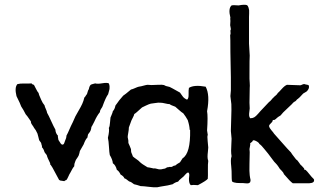

<svg xmlns="http://www.w3.org/2000/svg" viewBox="-20 -789 1391 815"><path d="M253 -20 234 -23Q234 -25 231 -25L210 -64Q208 -69 203 -77Q198 -85 196 -88L193 -91V-96Q180 -122 179 -129Q178 -132 173.5 -137Q169 -142 168 -146Q165 -157 158 -164Q159 -168 157 -173Q155 -178 155 -181Q154 -184 150.5 -188Q147 -192 146 -195Q145 -200 142.5 -209Q140 -218 139 -222Q132 -238 124 -247Q123 -250 119.5 -254.5Q116 -259 113.5 -263.5Q111 -268 111 -274Q92 -302 89 -304Q79 -324 70 -337Q67 -347 50 -381Q41 -418 54 -432Q65 -435 84 -434.5Q103 -434 114 -435Q117 -430 124 -429Q125 -428 132 -413.5Q139 -399 144 -394Q144 -389 155 -365Q161 -351 169 -342Q170 -336 174.5 -326.5Q179 -317 180 -310Q186 -300 197 -275.5Q208 -251 215 -239Q216 -223 226 -213Q225 -209 226.5 -203.5Q228 -198 228 -195Q230 -193 232.5 -188Q235 -183 237.5 -180Q240 -177 243 -175Q248 -175 250 -177Q252 -179 253.5 -184Q255 -189 256 -191Q262 -203 262 -213Q265 -217 281 -254Q288 -267 300 -295Q304 -303 313.5 -319Q323 -335 329 -348Q335 -361 338 -375Q341 -377 344 -382.5Q347 -388 349 -389Q354 -408 357 -410Q359 -423 365 -429Q368 -431 374.5 -432.5Q381 -434 384 -435Q394 -432 414 -435.5Q434 -439 442 -435Q442 -433 443 -432Q444 -431 444 -430Q443 -429 444 -427.5Q445 -426 445 -425V-414Q445 -410 442.5 -402Q440 -394 439 -389Q429 -376 415 -337Q414 -334 409 -327Q404 -320 404 -313Q391 -297 381 -274Q370 -252 368 -250Q368 -249 367 -243.5Q366 -238 365 -236Q364 -231 354 -219Q354 -218 352.5 -213Q351 -208 351 -205Q343 -198 335 -176Q332 -172 327 -162Q322 -152 319 -148Q318 -141 314 -129Q313 -126 302 -110Q301 -107 299 -102.5Q297 -98 296 -93.5Q295 -89 295 -83Q289 -77 278 -55Q275 -51 270.5 -40.5Q266 -30 262 -25Q255 -23 253 -20Z M859 -235 862 -216Q859 -212 861.5 -190Q864 -168 864 -163Q864 -157 862.5 -145Q861 -133 861 -123.5Q861 -114 864 -106Q862 -93 862.5 -67.5Q863 -42 862 -30Q856 -22 820 -3Q799 -5 790 -3Q782 -9 782 -30Q782 -33 783 -40Q784 -47 783 -51Q782 -55 779 -57Q773 -56 766 -47.5Q759 -39 757 -38Q756 -37 747.5 -30Q739 -23 736 -18Q723 -15 713 -7Q697 -2 662 3L647 6Q635 7 611.5 4Q588 1 577 1Q559 -5 549 -7Q537 -17 528 -19Q514 -31 508 -32Q505 -41 492 -48Q485 -63 476 -68Q471 -88 459 -96Q458 -111 446 -131Q444 -140 442.5 -166Q441 -192 438 -204Q445 -234 442 -246Q446 -252 447 -269Q448 -286 449 -290Q450 -293 454 -302Q458 -311 459 -317Q467 -325 470 -341Q473 -344 478.5 -352.5Q484 -361 486 -363Q502 -382 503 -383Q510 -387 536 -409Q542 -410 553 -415Q564 -420 569 -421L580 -423Q581 -423 591.5 -426Q602 -429 607 -429Q609 -429 614.5 -428.5Q620 -428 623 -428Q630 -428 650 -429Q670 -430 676 -428L684 -424L700 -420Q705 -418 744 -396Q746 -393 750 -387.5Q754 -382 756.5 -378.5Q759 -375 764 -371.5Q769 -368 774 -366Q781 -370 780.5 -388.5Q780 -407 782 -416Q804 -430 853 -421Q872 -386 859 -317Q863 -295 859 -235ZM777 -279 768 -294Q758 -307 758 -308Q751 -312 740 -322Q729 -332 724 -336Q704 -343 700 -347Q693 -347 681 -350Q669 -353 661 -353Q652 -354 638 -351.5Q624 -349 620 -349Q612 -347 598.5 -340.5Q585 -334 583 -333Q555 -307 550 -305Q549 -299 544 -290Q539 -281 538 -278Q527 -249 527 -248Q527 -239 524.5 -225.5Q522 -212 522 -207Q526 -191 525 -182Q527 -178 531 -168.5Q535 -159 536 -156Q536 -151 536.5 -146.5Q537 -142 538.5 -139Q540 -136 541.5 -132Q543 -128 544 -125Q548 -121 559 -113.5Q570 -106 574 -101Q582 -93 606 -79Q610 -79 632 -74Q638 -75 645.5 -72.5Q653 -70 659 -70Q663 -70 666 -70.5Q669 -71 672 -72Q675 -73 678 -73Q681 -73 685.5 -76.5Q690 -80 694 -79Q695 -80 698 -80.5Q701 -81 704 -80.5Q707 -80 710 -81Q716 -86 725 -87Q728 -91 744 -100Q746 -102 749.5 -108.5Q753 -115 755 -117Q789 -138 787 -237Q787 -239 785 -238Q785 -253 777 -279Z M1310 -31 1313 -27Q1314 -21 1311.5 -17.5Q1309 -14 1302.5 -12.5Q1296 -11 1292 -11Q1288 -11 1279 -11Q1276 -11 1274 -11H1263Q1258 -11 1251 -11Q1244 -11 1235 -11Q1226 -11 1223 -11Q1212 -18 1185 -50Q1184 -54 1181 -58Q1178 -62 1174 -66Q1170 -70 1168 -72Q1167 -74 1161.5 -82Q1156 -90 1152 -94Q1145 -100 1134.5 -115Q1124 -130 1118 -137Q1114 -141 1102 -156.5Q1090 -172 1081 -178Q1079 -184 1067.5 -190Q1056 -196 1053 -192Q1052 -189 1050.5 -187.5Q1049 -186 1046 -184Q1043 -182 1042 -181Q1043 -176 1041 -167.5Q1039 -159 1039 -156Q1039 -154 1039.5 -150Q1040 -146 1040 -143Q1040 -132 1039 -95Q1038 -58 1040 -45Q1040 -42 1041.5 -35Q1043 -28 1043.5 -25.5Q1044 -23 1042 -16Q1039 -12 1034.5 -11Q1030 -10 1021.5 -11Q1013 -12 1010 -12Q1006 -12 998 -12Q990 -12 985 -12.5Q980 -13 974 -14.5Q968 -16 965 -19Q963 -25 963 -63Q963 -70 961.5 -83Q960 -96 960 -106.5Q960 -117 963 -126Q961 -137 961 -149Q961 -161 962 -176.5Q963 -192 963 -200Q963 -206 961.5 -217Q960 -228 960 -233Q960 -248 961.5 -287.5Q963 -327 962 -347L958 -381Q958 -385 959 -393Q960 -401 960 -405Q961 -435 958 -567Q958 -634 957 -640Q960 -645 958 -659Q958 -660 959 -662Q960 -664 960 -665Q960 -668 958.5 -674Q957 -680 957 -682Q957 -685 957.5 -690.5Q958 -696 958 -700Q958 -702 957.5 -706.5Q957 -711 958 -714Q948 -753 963 -766Q970 -768 993 -766Q1018 -771 1029 -767Q1033 -763 1035 -756.5Q1037 -750 1037.5 -745.5Q1038 -741 1037.5 -730.5Q1037 -720 1037 -717Q1037 -705 1037 -682Q1037 -659 1037 -640Q1037 -621 1037 -604Q1040 -554 1040 -553Q1039 -545 1039 -474V-455Q1039 -451 1040 -437Q1041 -423 1040 -416Q1040 -407 1039.5 -385.5Q1039 -364 1039 -353Q1039 -349 1039.5 -341Q1040 -333 1040 -329Q1040 -325 1038.5 -315.5Q1037 -306 1037.5 -299Q1038 -292 1042 -287Q1052 -287 1059 -291Q1066 -295 1075.5 -306Q1085 -317 1086 -318L1122 -356Q1127 -359 1132.5 -366Q1138 -373 1141 -375Q1142 -377 1149.5 -383Q1157 -389 1159 -394Q1164 -398 1176 -411.5Q1188 -425 1198 -429Q1215 -429 1255 -427Q1257 -427 1263 -430Q1269 -433 1274 -432Q1276 -430 1283 -429.5Q1290 -429 1291 -425Q1293 -417 1288.5 -409.5Q1284 -402 1280.5 -400Q1277 -398 1267 -392Q1249 -372 1244 -369Q1241 -368 1238 -363.5Q1235 -359 1231 -358Q1224 -354 1219 -347L1199 -328Q1179 -310 1171 -299Q1159 -292 1155 -288Q1154 -287 1151.5 -284.5Q1149 -282 1146 -280.5Q1143 -279 1138 -280Q1138 -273 1130.5 -266.5Q1123 -260 1122 -254Q1124 -245 1132.5 -235.5Q1141 -226 1143 -222Q1154 -210 1178 -182.5Q1202 -155 1215 -142Q1219 -135 1227 -125Q1235 -115 1237 -112Q1243 -109 1249.5 -98.5Q1256 -88 1261 -85Q1262 -83 1271 -74Q1271 -70 1272 -69Q1273 -68 1277 -68Q1283 -63 1293.5 -49.5Q1304 -36 1310 -31Z"/></svg>

Font: FuturaRenner
Style: Regular
Weight: 400
Designer: Bastien Sozeau
Foundry: NBR — Bastien Sozeau
Version: Version 2.001;PS 002.001;hotconv 1.0.88;makeotf.lib2.5.64775